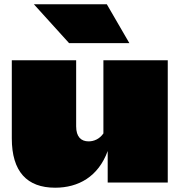

<svg xmlns="http://www.w3.org/2000/svg" viewBox="-20 -851 844 895"><path d="M762 -570H462V-229C444 -203 418 -192 393 -192C358 -192 335 -213 335 -262V-570H35V-206C35 -51 106 24 237 24C345 24 438 -27 482 -147V0H762ZM478 -831H138L302 -650H583Z"/></svg>

Font: Mattone Black
Style: Regular
Weight: 900
Width: 6
Designer: Nunzio Mazzaferro
Foundry: Collletttivo
Version: Version 2.000;Glyphs 3.2 (3217)